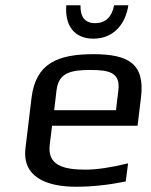

<svg xmlns="http://www.w3.org/2000/svg" viewBox="-20 -700 575 730"><path d="M335 -494C198 -494 116 -458 100 -329L77 -138C63 -28 155 10 269 10C331 10 394 3 458 -10L467 -79C402 -63 348 -55 305 -55C220 -55 160 -72 169 -149L178 -222H503L516 -329C532 -458 468 -494 335 -494ZM325 -434C397 -434 438 -423 430 -357L421 -281H186L195 -357C203 -425 252 -434 325 -434ZM468 -680H414C405 -635 381 -612 342 -612C303 -612 285 -635 286 -680H232C226 -606 260 -553 335 -553C410 -553 457 -606 468 -680Z"/></svg>

Font: Gamestation Text
Style: Italic
Weight: 400
Designer: Jonas Hecksher
Foundry: Jonas Hecksher, Playtypeª, e-types AS
Version: Version 1.003